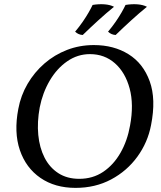

<svg xmlns="http://www.w3.org/2000/svg" viewBox="-20 -904 781 933"><path d="M347 9Q247 9 176.5 -39.5Q106 -88 76.5 -174.5Q47 -261 69 -375Q81 -440 114 -496.5Q147 -553 196 -595.5Q245 -638 306 -661.5Q367 -685 436 -685Q533 -685 604.5 -640.5Q676 -596 707.5 -509Q739 -422 714 -296Q698 -212 647.5 -142.5Q597 -73 520 -32Q443 9 347 9ZM365 -35Q431 -35 481.5 -69Q532 -103 565.5 -161.5Q599 -220 612 -294Q631 -396 610 -474Q589 -552 538.5 -596.5Q488 -641 417 -641Q357 -641 306.5 -606Q256 -571 221.5 -512Q187 -453 173 -382Q160 -311 166 -248.5Q172 -186 196.5 -138Q221 -90 263.5 -62.5Q306 -35 365 -35ZM542 -734Q521 -735 505 -750Q526 -775 542.5 -799Q559 -823 571 -844Q583 -865 590 -880Q620 -885 647.5 -883Q675 -881 694 -871Q657 -841 617.5 -805Q578 -769 542 -734ZM382 -734Q361 -735 345 -750Q366 -775 382.5 -799Q399 -823 411 -844Q423 -865 430 -880Q460 -885 487.5 -883Q515 -881 534 -871Q497 -841 457.5 -805Q418 -769 382 -734Z"/></svg>

Font: Vollkorn
Style: Italic
Weight: 400
Italic angle: -11°
Designer: Friedrich Althausen
Foundry: Friedrich Althausen
Version: Version 5.001